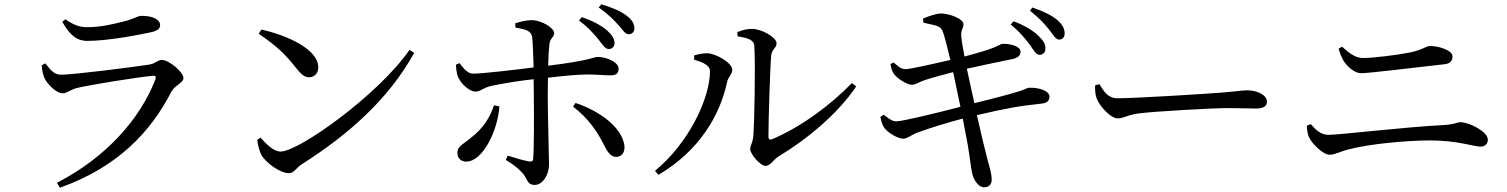

<svg xmlns="http://www.w3.org/2000/svg" viewBox="-20 -827 7040 897"><path d="M175 -522C176 -501 180 -482 187 -464C197 -438 243 -391 272 -391C294 -391 310 -409 340 -416C407 -432 621 -466 694 -473C707 -474 710 -469 706 -456C634 -270 475 -91 246 27L260 50C529 -46 683 -209 781 -399C796 -428 837 -440 837 -462C837 -491 769 -547 736 -547C717 -547 707 -530 676 -525C605 -514 324 -478 265 -478C233 -478 216 -500 192 -531ZM684 -676C716 -683 728 -693 728 -709C728 -738 691 -753 641 -753C621 -753 608 -738 551 -725C503 -713 451 -700 385 -700C353 -700 324 -710 285 -737L271 -725C305 -666 335 -636 389 -636C478 -636 609 -660 684 -676Z M1201 -689 1189 -669C1280 -607 1314 -571 1362 -511C1387 -479 1403 -466 1424 -466C1449 -466 1467 -485 1467 -512C1467 -597 1322 -662 1201 -689ZM1893 -594C1750 -386 1377 -119 1291 -119C1258 -119 1225 -153 1197 -184L1182 -174C1183 -154 1192 -120 1202 -101C1223 -68 1286 -18 1330 -18C1354 -18 1366 -45 1389 -59C1611 -200 1796 -365 1915 -580Z M2778 -640C2797 -616 2807 -598 2824 -598C2839 -598 2851 -608 2851 -625C2851 -645 2841 -662 2817 -684C2791 -707 2751 -729 2698 -747L2685 -731C2729 -699 2757 -666 2778 -640ZM2870 -709C2891 -685 2901 -667 2918 -667C2935 -668 2944 -680 2944 -695C2943 -716 2933 -735 2907 -754C2881 -774 2841 -792 2789 -807L2777 -792C2823 -760 2848 -733 2870 -709ZM2796 -161C2813 -129 2827 -94 2859 -94C2886 -94 2901 -117 2897 -149C2883 -236 2777 -310 2669 -346L2657 -329C2726 -277 2768 -215 2796 -161ZM2288 -335C2269 -281 2243 -231 2175 -179C2138 -149 2117 -143 2117 -112C2117 -90 2132 -72 2158 -72C2236 -72 2306 -218 2313 -330ZM2110 -525C2111 -506 2114 -479 2121 -465C2137 -431 2176 -399 2201 -399C2225 -399 2238 -418 2277 -426C2328 -437 2409 -450 2473 -457L2474 -377C2475 -292 2475 -134 2471 -86C2470 -73 2463 -71 2451 -73C2426 -77 2387 -89 2352 -100L2343 -80C2376 -61 2408 -35 2425 -14C2447 17 2446 37 2478 37C2517 37 2545 -13 2545 -58C2545 -89 2539 -293 2539 -376L2540 -464C2606 -472 2682 -479 2722 -479C2770 -479 2800 -475 2832 -475C2859 -475 2870 -484 2870 -507C2870 -536 2814 -561 2774 -561C2752 -561 2743 -545 2541 -520C2542 -560 2544 -597 2547 -621C2549 -649 2569 -652 2569 -672C2569 -697 2511 -731 2467 -733C2442 -733 2410 -726 2387 -718L2388 -698C2437 -690 2461 -683 2466 -655C2469 -634 2471 -574 2473 -512C2395 -502 2237 -483 2191 -483C2167 -482 2147 -505 2127 -532Z M3425 -677 3426 -657C3476 -650 3503 -639 3504 -613C3510 -517 3504 -252 3500 -197C3497 -157 3485 -150 3485 -130C3485 -108 3531 -52 3557 -52C3579 -52 3594 -82 3617 -96C3750 -176 3894 -295 3980 -423L3960 -439C3861 -337 3723 -234 3588 -177C3577 -172 3570 -176 3570 -189C3570 -264 3578 -518 3583 -568C3587 -600 3608 -602 3608 -625C3608 -652 3539 -692 3494 -692C3471 -692 3452 -688 3425 -677ZM3223 -548C3250 -540 3297 -526 3297 -495C3297 -367 3197 -157 3040 -29L3056 -10C3246 -122 3343 -286 3377 -444C3382 -469 3401 -479 3401 -501C3401 -534 3325 -576 3287 -578C3263 -579 3240 -573 3223 -568Z M4792 -617C4809 -592 4820 -572 4835 -571C4852 -570 4864 -582 4864 -599C4865 -619 4856 -636 4832 -659C4806 -685 4767 -708 4715 -728L4702 -712C4745 -678 4772 -643 4792 -617ZM4881 -689C4901 -664 4911 -643 4927 -642C4944 -642 4953 -652 4954 -670C4954 -692 4945 -711 4920 -733C4896 -754 4856 -774 4803 -792L4792 -777C4837 -741 4860 -715 4881 -689ZM4093 -281C4098 -257 4103 -240 4112 -229C4127 -208 4174 -179 4200 -179C4222 -180 4234 -196 4270 -209C4321 -228 4409 -255 4478 -273L4501 -151C4511 -95 4517 -35 4522 -17C4528 13 4552 49 4578 48C4603 48 4613 31 4613 13C4613 -17 4604 -42 4591 -91C4581 -129 4564 -200 4544 -289C4683 -322 4751 -333 4847 -343C4877 -346 4883 -362 4883 -376C4883 -401 4837 -419 4788 -417C4779 -417 4773 -411 4746 -402C4709 -390 4611 -364 4532 -345L4497 -506C4557 -519 4648 -539 4705 -550C4734 -555 4748 -567 4748 -586C4748 -612 4695 -624 4664 -622C4655 -622 4637 -608 4594 -594C4563 -584 4527 -574 4486 -563C4479 -601 4474 -627 4471 -656C4467 -686 4483 -695 4481 -716C4479 -739 4417 -764 4375 -764C4357 -764 4319 -752 4292 -740L4294 -721C4337 -710 4369 -710 4381 -687C4392 -666 4405 -607 4420 -547C4338 -528 4233 -504 4210 -504C4187 -504 4174 -520 4155 -535L4140 -528C4144 -507 4147 -496 4156 -482C4172 -460 4217 -431 4240 -431C4260 -431 4269 -442 4298 -452C4334 -464 4383 -477 4433 -490L4467 -328C4364 -301 4196 -260 4167 -260C4151 -260 4136 -269 4109 -291Z M5116 -434 5096 -428C5096 -407 5096 -386 5104 -366C5119 -328 5170 -274 5201 -274C5233 -274 5245 -291 5307 -298C5382 -307 5647 -322 5713 -322C5777 -322 5812 -320 5848 -320C5884 -320 5899 -332 5899 -352C5899 -384 5852 -405 5807 -405C5782 -405 5749 -399 5682 -394C5632 -390 5295 -368 5201 -368C5156 -368 5139 -398 5116 -434Z M6729 -527C6754 -529 6766 -544 6766 -563C6766 -592 6703 -612 6661 -612C6641 -612 6630 -595 6568 -582C6508 -570 6395 -556 6349 -556C6315 -556 6288 -574 6250 -609L6234 -600C6241 -574 6249 -556 6260 -538C6278 -513 6310 -485 6338 -485C6378 -485 6575 -510 6729 -527ZM6085 -240C6087 -212 6090 -196 6098 -181C6110 -157 6160 -104 6192 -104C6217 -104 6240 -119 6280 -129C6378 -155 6555 -171 6661 -171C6788 -171 6867 -142 6896 -142C6918 -142 6931 -155 6931 -175C6931 -211 6846 -256 6802 -256C6788 -256 6776 -246 6728 -243C6546 -234 6237 -197 6187 -197C6151 -197 6127 -220 6104 -247Z"/></svg>

Font: Noto Serif TC Medium
Style: Regular
Weight: 500
Designer: Ryoko NISHIZUKA 西塚涼子 (kana & ideographs); Frank Grießhammer (Latin, Greek & Cyrillic); Wenlong ZHANG 张文龙 (bopomofo); San
Foundry: Adobe
Version: Version 2.001;hotconv 1.1.0;makeotfexe 2.6.0